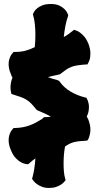

<svg xmlns="http://www.w3.org/2000/svg" viewBox="-20 -806 493 954"><path d="M418.9 -589.8Q429.2 -562.5 429.2 -541Q429.2 -519 424.1 -506.1Q418.9 -493.2 418 -492.2L414.1 -485.8H408.2Q382.3 -483.9 365.7 -481.4Q349.1 -479 335.4 -473.9Q321.8 -468.8 308.8 -460Q295.9 -451.2 277.8 -437L271 -435.1Q255.4 -432.1 242.2 -429Q229 -425.8 217.8 -422.9Q227.5 -418.9 240 -415Q252.4 -411.1 268.1 -407.2L274.9 -402.8Q296.4 -371.1 330.6 -351.1Q364.7 -331.1 402.8 -321.8L408.2 -320.8L411.1 -316.9Q411.1 -316.4 412.8 -313.5Q414.6 -310.5 416.5 -304.9Q418.5 -299.3 420.2 -291.7Q421.9 -284.2 421.9 -274.9Q421.9 -260.7 419.2 -249.3Q416.5 -237.8 411.1 -227.1L418.9 -211.9Q429.2 -184.6 429.2 -163.1Q429.2 -151.9 427.5 -143.1Q425.8 -134.3 423.8 -127.9Q421.9 -121.6 420.2 -117.9Q418.5 -114.3 418 -113.8L414.1 -107.9L408.2 -106.9Q387.7 -106 372.8 -104.2Q357.9 -102.5 346.2 -99.4Q334.5 -96.2 324.5 -91.1Q314.5 -85.9 303.2 -78.1Q299.3 -57.6 297.6 -36.4Q295.9 -15.1 295.9 6.8Q295.9 27.3 297.6 46.9Q299.3 66.4 304.2 83L306.2 88.9L301.8 94.2Q301.3 94.7 296.6 100.1Q292 105.5 282.7 111.6Q273.4 117.7 258.8 122.8Q244.1 127.9 224.1 127.9Q203.6 127.9 188.7 122.1Q173.8 116.2 163.8 108.9Q153.8 101.6 148.7 95.2Q143.6 88.9 143.1 87.9L139.2 83L141.1 76.2Q147 54.7 150.6 30.8Q154.3 6.8 155.8 -19Q147.5 -13.2 139.4 -6.6Q131.3 0 124 6.8L120.1 9.8H115.2Q114.3 9.8 105.5 8.3Q96.7 6.8 84.2 0.2Q71.8 -6.3 58.1 -20.5Q44.4 -34.7 34.2 -60.1Q27.8 -74.2 25.4 -86.4Q22.9 -98.6 22.9 -108.9Q22.9 -122.6 26.1 -133.3Q29.3 -144 33.2 -151.1Q37.1 -158.2 40.5 -162.1Q43.9 -166 44.9 -167L47.9 -169.9H53.2Q74.2 -170.4 92 -173.6Q109.9 -176.8 126 -182.6Q142.1 -188.5 157.2 -196.5Q172.4 -204.6 189 -214.8L195.8 -221.2L200.2 -224.1H204.1Q212.4 -224.1 219.2 -224.6Q226.1 -225.1 232.9 -226.1Q219.2 -234.4 203.1 -241.7Q187 -249 166 -257.8L160.2 -262.2Q146 -280.3 135 -291.5Q124 -302.7 111.8 -310.3Q99.6 -317.9 83.7 -323.7Q67.9 -329.6 43.9 -336.9L37.1 -338.9L35.2 -346.2Q35.2 -347.2 33.7 -354Q32.2 -360.8 32.2 -372.1Q32.2 -381.8 34.2 -394Q36.1 -406.2 42 -419.9Q39.6 -424.3 37.6 -428.5Q35.6 -432.6 34.2 -438Q27.8 -452.1 25.4 -464.4Q22.9 -476.6 22.9 -486.8Q22.9 -500.5 26.1 -511.2Q29.3 -522 33.2 -529.1Q37.1 -536.1 40.5 -540Q43.9 -543.9 44.9 -544.9L47.9 -547.9H53.2Q84 -547.9 107.2 -554.2Q130.4 -560.5 152.8 -571.8Q155.8 -601.6 155.8 -632.8Q155.8 -659.2 153.3 -684.3Q150.9 -709.5 145 -729L143.1 -733.9L145 -738.8Q145.5 -740.2 149.7 -747.8Q153.8 -755.4 163.6 -763.9Q173.3 -772.5 190.2 -779.3Q207 -786.1 232.9 -786.1Q258.3 -786.1 274.7 -778.3Q291 -770.5 300.5 -760.7Q310.1 -751 313.7 -742.7Q317.4 -734.4 317.9 -733.9L318.8 -730L317.9 -725.1Q310.5 -705.6 305.2 -678.5Q299.8 -651.4 296.9 -622.1Q308.1 -627.9 319.1 -635.7Q330.1 -643.6 342.8 -653.8L348.1 -658.2L354 -655.8Q354.5 -655.8 361.8 -653.1Q369.1 -650.4 378.9 -643.1Q388.7 -635.7 399.7 -623Q410.6 -610.4 418.9 -589.8Z"/></svg>

Font: Hanalei Fill
Style: Regular
Weight: 400
Version: Version 1.000